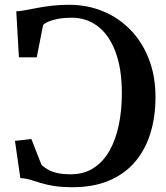

<svg xmlns="http://www.w3.org/2000/svg" viewBox="-20 -771 692 802"><path d="M284 11Q237.5 11 205.2 5.8Q173 0.5 149.8 -6.8Q126.5 -14 106.8 -20Q87 -26 65 -27L42.5 -182.5L111 -190.5L153.5 -82Q164.5 -72 179.8 -63Q195 -54 218 -48.5Q241 -43 276 -43Q331 -43 371.5 -69.5Q412 -96 438 -142.5Q464 -189 476.5 -250.2Q489 -311.5 489 -381Q489 -484.5 462.2 -555Q435.5 -625.5 388.5 -661.2Q341.5 -697 280 -697Q248 -697 223.5 -692.5Q199 -688 183.2 -681.2Q167.5 -674.5 160 -666.5L133.5 -531.5H59L48 -723.5Q68 -725 91.5 -729.5Q115 -734 141.8 -739Q168.5 -744 199.8 -747.5Q231 -751 268 -751Q345.5 -751 411.2 -723.5Q477 -696 526 -645.2Q575 -594.5 602.2 -523.5Q629.5 -452.5 629.5 -365.5Q629.5 -280.5 607.2 -211Q585 -141.5 541.5 -92Q498 -42.5 433.5 -15.8Q369 11 284 11Z"/></svg>

Font: Merriweather 36pt SemiBold
Style: Regular
Weight: 600
Version: Version 2.100